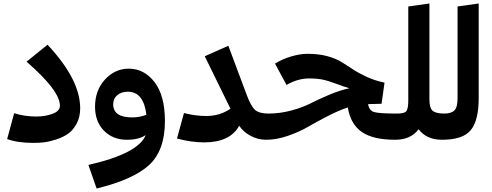

<svg xmlns="http://www.w3.org/2000/svg" viewBox="-20 -800 2814 1099"><path d="M174 18Q80 18 21 -4L61 -152Q120 -133 188 -133Q238 -133 280.5 -148.5Q323 -164 323 -195Q323 -281 132 -447L252 -544Q439 -345 439 -180Q439 -130 418.5 -92Q398 -54 369 -34Q340 -14 301 -1.5Q262 11 232.5 14.5Q203 18 174 18Z M717 -407Q805 -407 864.5 -330Q924 -253 924 -106Q924 61 833.5 144.5Q743 228 533 279L486 144Q772 79 814 -27Q775 0 706 0Q626 0 575 -52Q524 -104 524 -189Q524 -283 581 -345Q638 -407 717 -407ZM628 -203Q628 -128 737 -128Q779 -128 818 -143Q802 -275 712 -275Q675 -275 651.5 -255.5Q628 -236 628 -203Z M1516 -150 1523 -69 1503 0Q1457 0 1415.5 -22Q1374 -44 1349 -80Q1297 15 1148 15Q1076 15 993 -7L1033 -153Q1099 -136 1160 -136Q1240 -136 1299 -178L1152 -478L1287 -538L1391 -260Q1416 -192 1440 -171Q1464 -150 1516 -150Z M2254 -150 2262 -65 2242 0Q2115 0 2050.5 -45Q1986 -90 1971 -185Q1921 -169 1856 -135.5Q1791 -102 1742 -73.5Q1693 -45 1628 -22.5Q1563 0 1503 0L1483 -67L1515 -150Q1583 -150 1647.5 -167.5Q1712 -185 1756 -207.5Q1800 -230 1862 -256.5Q1924 -283 1980 -295Q1951 -303 1904.5 -320.5Q1858 -338 1826 -344.5Q1794 -351 1749 -351Q1685 -351 1620 -314L1554 -436Q1596 -462 1647 -477Q1698 -492 1739 -492Q1802 -492 1850 -479.5Q1898 -467 1932 -446.5Q1966 -426 1998 -404.5Q2030 -383 2077 -361Q2124 -339 2181 -327L2164 -206L2087 -204Q2093 -167 2122 -158.5Q2151 -150 2254 -150Z M2523 -150 2530 -68 2510 0Q2422 0 2376 -60Q2331 0 2242 0L2222 -67L2254 -150Q2296 -150 2306.5 -164.5Q2317 -179 2317 -228V-763L2438 -780V-230Q2438 -183 2456 -166.5Q2474 -150 2523 -150Z M2510 0 2490 -67 2522 -150Q2563 -150 2581 -168Q2599 -186 2599 -237V-763L2720 -780V-238Q2720 -111 2675 -55.5Q2630 0 2510 0Z"/></svg>

Font: FiraGO
Style: Bold
Weight: 700
Designer: bBox Type
Foundry: bBox Type GmbH
Version: Version 1.001;PS 001.001;hotconv 1.0.88;makeotf.lib2.5.64775